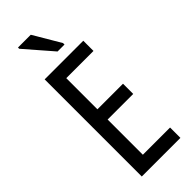

<svg xmlns="http://www.w3.org/2000/svg" viewBox="-298 -963 998 998"><g transform="rotate(-45 201.0 -464.5)"><path d="M73 0V-714H357V-639H157V-410H345V-335H157V-76H357V0ZM223 -769 92 -920V-929H186L274 -780V-769Z"/></g></svg>

Font: Noto Sans ExtraCondensed
Style: Regular
Weight: 400
Width: 2
Designer: Monotype Design Team
Foundry: Monotype Imaging Inc.
Version: Version 2.013